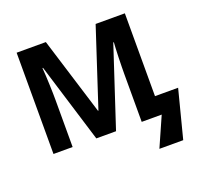

<svg xmlns="http://www.w3.org/2000/svg" viewBox="-152 -889 1340 1272"><g transform="rotate(-20 518.0 -253.0)"><path d="M296 -714 465 -168H468L647 -714H853V-130H1016L929 208H761L853 0H712V-338Q712 -356 712.5 -388Q713 -420 714 -454Q715 -488 716.5 -517Q718 -546 719 -559H715L531 0H392L220 -560H216Q218 -540 219.5 -508.5Q221 -477 222.5 -443Q224 -409 224.5 -379Q225 -349 225 -332V0H90V-714Z"/></g></svg>

Font: BC Sans
Style: Bold
Weight: 700
Designer: Monotype Design Team
Province of B.C.
Foundry: Monotype Imaging Inc.
Version: Version 2.000;GOOG;noto-source:20170915:90ef993387c0